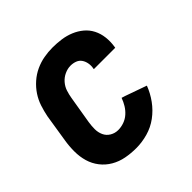

<svg xmlns="http://www.w3.org/2000/svg" viewBox="-145 -655 789 789"><g transform="rotate(-45 250.0 -260.0)"><path d="M216 8Q185 8 156 2.5Q127 -3 102 -17.5Q77 -32 59.5 -54.5Q42 -77 34 -104.5Q26 -132 26 -162.5Q26 -193 31 -223L50 -343Q55 -368 63 -392.5Q71 -417 85.5 -439Q100 -461 120.5 -479Q141 -497 165 -508Q189 -519 214 -523.5Q239 -528 264 -528Q290 -528 315 -524.5Q340 -521 363 -511.5Q386 -502 404.5 -486.5Q423 -471 434 -449.5Q445 -428 448 -402.5Q451 -377 447 -351L446 -345H322V-348Q325 -362 322.5 -376.5Q320 -391 312.5 -402Q305 -413 292 -418Q279 -423 264 -423Q247 -423 229.5 -415Q212 -407 199.5 -392.5Q187 -378 181.5 -361Q176 -344 173 -326L153 -206Q150 -187 150 -168Q150 -149 157.5 -132.5Q165 -116 181 -106.5Q197 -97 216 -97Q233 -97 250 -103Q267 -109 280.5 -121Q294 -133 303.5 -148.5Q313 -164 319 -181L335 -176L428 -143Q416 -111 395 -82Q374 -53 345.5 -32Q317 -11 283 -1.5Q249 8 216 8Z"/></g></svg>

Font: Iosevka SS18 Extrabold
Style: Italic
Weight: 800
Italic angle: -9°
Monospace: yes
Designer: Belleve Invis
Foundry: Belleve Invis
Version: Version 25.1.1; ttfautohint (v1.8.4)